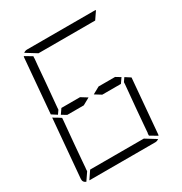

<svg xmlns="http://www.w3.org/2000/svg" viewBox="-223 -1164 1261 1329"><g transform="rotate(-30 408.0 -500.0)"><path d="M485 -531H617L655 -508L628 -469H479L429 -500ZM672 -498 714 -471 677 -41Q677 -34 674 -28L617 -62V-70L618 -82L619 -83L623 -134L634 -265L651 -450L652 -469ZM144 -502 102 -529 139 -959Q139 -966 142 -972L199 -938L198 -928V-918L193 -866L182 -735L165 -548L164 -531ZM82 -2Q56 -12 59 -41L99 -500V-505L133 -485L150 -474L158 -469L157 -452L140 -265L129 -134L125 -83L124 -82V-72L123 -62ZM240 -938 156 -990Q169 -1000 184 -1000H452H720Q730 -1000 734 -998L693 -938H663H477H415ZM576 -62 660 -10Q647 0 632 0H364H105L147 -62H153H339H401ZM331 -469H199L161 -492L188 -531H337L387 -500Z"/></g></svg>

Font: DSEG14 Modern
Style: Light Italic
Weight: 300
Italic angle: -5°
Designer: Keshikan(Twitter:@keshinomi_88pro)
Version: Version 0.46